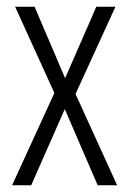

<svg xmlns="http://www.w3.org/2000/svg" viewBox="-20 -552 384 572"><path d="M142 -275 25 -532H83L174 -319L267 -532H324L205 -272L329 0H271L173 -227L73 0H16Z"/></svg>

Font: Noto Sans Hebrew ExtraCondensed Light
Style: Regular
Weight: 300
Width: 2
Designer: Monotype Design Team
Foundry: Monotype Imaging Inc.
Version: Version 2.004; ttfautohint (v1.8.4.7-5d5b)